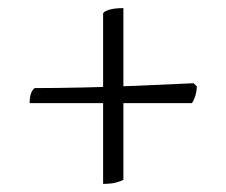

<svg xmlns="http://www.w3.org/2000/svg" viewBox="-20 -510 556 473"><path d="M234 -57V-477Q236 -482 249 -486Q262 -490 284 -490V-67Q279 -64 266.5 -60.5Q254 -57 234 -57ZM53 -256Q53 -273 57.5 -282.5Q62 -292 66 -293Q118 -293 185.5 -294.5Q253 -296 324 -299Q395 -302 457 -305L465 -297Q464 -281 460 -270.5Q456 -260 453 -256Z"/></svg>

Font: Texturina 12pt Thin
Style: Regular
Weight: 250
Designer: Guillermo Torres Carreño
Foundry: Omnibus-Type
Version: Version 1.002